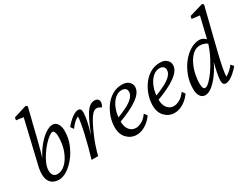

<svg xmlns="http://www.w3.org/2000/svg" viewBox="-67 -1148 2095 1628"><g transform="rotate(-30 980.0 -334.5)"><path d="M113.3 -103.5Q113.3 -73.2 126.5 -56.6Q139.6 -40 165 -40Q208 -40 245.1 -75.7Q282.2 -111.3 306.2 -172.9Q330.1 -234.4 330.1 -313.5Q330.1 -340.8 323.2 -356.4Q316.4 -372.1 305.7 -372.1Q293 -372.1 269.5 -355Q246.1 -337.9 219.2 -308.6Q192.4 -279.3 168.5 -243.7Q144.5 -208 128.9 -171.4Q113.3 -134.8 113.3 -103.5ZM57.6 -179.7 157.2 -601.6 86.9 -611.3 91.8 -636.7 219.7 -676.8 233.4 -664.1Q227.5 -638.7 221.2 -613.3Q214.8 -587.9 209.5 -565.9Q204.1 -543.9 199.2 -526.4L167 -394.5Q152.3 -334 137.2 -279.3Q122.1 -224.6 97.7 -153.3H90.8Q124 -241.2 168.9 -301.8Q213.9 -362.3 258.3 -393.6Q302.7 -424.8 334 -424.8Q365.2 -424.8 382.8 -397.9Q400.4 -371.1 400.4 -328.1Q400.4 -260.7 376 -200.2Q351.6 -139.6 314 -92.8Q276.4 -45.9 234.4 -19Q192.4 7.8 155.3 7.8Q108.4 7.8 82 -15.1Q55.7 -38.1 49.8 -80.6Q43.9 -123 57.6 -179.7Z M728.5 -358.4Q707 -358.4 686.5 -335.9Q666 -313.5 647 -277.8Q627.9 -242.2 609.4 -201.2Q583 -144.5 564.5 -88.4Q545.9 -32.2 539.1 0H474.6Q491.2 -55.7 506.3 -113.3Q521.5 -170.9 533.2 -222.7Q544.9 -274.4 551.8 -315.4Q558.6 -356.4 558.6 -377.9Q536.1 -366.2 516.6 -348.1Q497.1 -330.1 477.5 -301.8L456.1 -332Q480.5 -361.3 504.4 -382.3Q528.3 -403.3 549.3 -414.1Q570.3 -424.8 586.9 -424.8Q601.6 -424.8 608.9 -415Q616.2 -405.3 616.2 -386.7Q616.2 -370.1 611.8 -336.9Q607.4 -303.7 592.3 -244.1Q577.1 -184.6 544.9 -88.9H540Q575.2 -186.5 603 -251.5Q630.9 -316.4 653.8 -354.5Q676.8 -392.6 699.2 -408.7Q721.7 -424.8 747.1 -424.8Q766.6 -424.8 777.8 -414.6Q789.1 -404.3 789.1 -386.7Q789.1 -376 785.2 -364.3Q781.2 -352.5 771.5 -340.8Q761.7 -350.6 750 -354.5Q738.3 -358.4 728.5 -358.4Z M915 7.8Q860.4 7.8 821.3 -31.7Q782.2 -71.3 782.2 -139.6Q782.2 -191.4 799.8 -242.2Q817.4 -293 848.1 -334.5Q878.9 -376 921.4 -400.4Q963.9 -424.8 1013.7 -424.8Q1059.6 -424.8 1082 -402.8Q1104.5 -380.9 1104.5 -353.5Q1104.5 -325.2 1087.4 -299.8Q1070.3 -274.4 1036.1 -249.5Q1002 -224.6 952.6 -200.7Q903.3 -176.8 838.9 -153.3V-192.4Q902.3 -216.8 946.8 -239.7Q991.2 -262.7 1015.1 -288.6Q1039.1 -314.5 1039.1 -342.8Q1039.1 -364.3 1024.9 -375Q1010.7 -385.7 989.3 -385.7Q952.1 -385.7 920.4 -356Q888.7 -326.2 869.6 -275.4Q850.6 -224.6 850.6 -158.2Q850.6 -105.5 875 -75.7Q899.4 -45.9 938.5 -45.9Q961.9 -45.9 993.7 -62Q1025.4 -78.1 1053.7 -118.2L1075.2 -88.9Q1043 -43.9 1000.5 -18.1Q958 7.8 915 7.8Z M1286.1 7.8Q1231.4 7.8 1192.4 -31.7Q1153.3 -71.3 1153.3 -139.6Q1153.3 -191.4 1170.9 -242.2Q1188.5 -293 1219.2 -334.5Q1250 -376 1292.5 -400.4Q1335 -424.8 1384.8 -424.8Q1430.7 -424.8 1453.1 -402.8Q1475.6 -380.9 1475.6 -353.5Q1475.6 -325.2 1458.5 -299.8Q1441.4 -274.4 1407.2 -249.5Q1373 -224.6 1323.7 -200.7Q1274.4 -176.8 1210 -153.3V-192.4Q1273.4 -216.8 1317.9 -239.7Q1362.3 -262.7 1386.2 -288.6Q1410.2 -314.5 1410.2 -342.8Q1410.2 -364.3 1396 -375Q1381.8 -385.7 1360.4 -385.7Q1323.2 -385.7 1291.5 -356Q1259.8 -326.2 1240.7 -275.4Q1221.7 -224.6 1221.7 -158.2Q1221.7 -105.5 1246.1 -75.7Q1270.5 -45.9 1309.6 -45.9Q1333 -45.9 1364.7 -62Q1396.5 -78.1 1424.8 -118.2L1446.3 -88.9Q1414.1 -43.9 1371.6 -18.1Q1329.1 7.8 1286.1 7.8Z M1586.9 7.8Q1554.7 7.8 1537.6 -19Q1520.5 -45.9 1520.5 -88.9Q1520.5 -157.2 1543 -217.8Q1565.4 -278.3 1602.5 -325.2Q1639.6 -372.1 1684.1 -398.4Q1728.5 -424.8 1771.5 -424.8Q1795.9 -424.8 1814 -412.6Q1832 -400.4 1850.6 -378.9L1836.9 -346.7Q1821.3 -364.3 1799.3 -373Q1777.3 -381.8 1754.9 -381.8Q1716.8 -381.8 1686.5 -356Q1656.2 -330.1 1634.8 -288.6Q1613.3 -247.1 1602.1 -198.2Q1590.8 -149.4 1590.8 -103.5Q1590.8 -77.1 1596.2 -62Q1601.6 -46.9 1615.2 -46.9Q1631.8 -46.9 1657.7 -71.3Q1683.6 -95.7 1713.9 -138.7Q1744.1 -181.6 1773.9 -238.3Q1803.7 -294.9 1825.2 -361.3L1830.1 -380.9L1882.8 -601.6L1806.6 -611.3L1811.5 -636.7L1946.3 -676.8L1960 -664.1Q1953.1 -638.7 1941.9 -594.2Q1930.7 -549.8 1918.5 -499Q1906.2 -448.2 1893.6 -400.4L1852.5 -234.4Q1836.9 -169.9 1827.1 -117.7Q1817.4 -65.4 1817.4 -40Q1839.8 -51.8 1859.4 -69.3Q1878.9 -86.9 1898.4 -111.3L1919.9 -85Q1895.5 -55.7 1871.6 -35.2Q1847.7 -14.6 1826.7 -3.4Q1805.7 7.8 1788.1 7.8Q1771.5 7.8 1763.7 -2.4Q1755.9 -12.7 1755.9 -30.3Q1755.9 -47.9 1760.3 -77.6Q1764.6 -107.4 1775.9 -155.8Q1787.1 -204.1 1807.6 -277.3H1818.4Q1788.1 -192.4 1746.6 -128.4Q1705.1 -64.5 1663.1 -28.3Q1621.1 7.8 1586.9 7.8Z"/></g></svg>

Font: Crimson Pro Light
Style: Italic
Weight: 300
Italic angle: -12°
Designer: Jacques Le Bailly
Foundry: Baron von Fonthausen
Version: Version 1.003